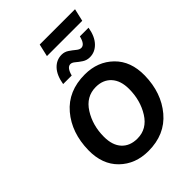

<svg xmlns="http://www.w3.org/2000/svg" viewBox="-289 -1169 1315 1315"><g transform="rotate(-45 368.0 -511.5)"><path d="M687 -1033 666 -942H324L345 -1033ZM663 -878Q651 -806 614 -767Q577 -728 527 -728Q497 -728 473.5 -743.5Q450 -759 432 -774.5Q414 -790 399 -790Q366 -790 350 -728H267Q279 -801 315 -839.5Q351 -878 402 -878Q430 -878 453.5 -862Q477 -846 495.5 -830.5Q514 -815 530 -815Q564 -815 579 -878ZM356 10Q230 10 148.5 -69.5Q67 -149 69 -286Q72 -452 164.5 -561Q257 -670 418 -670Q543 -670 624.5 -590.5Q706 -511 704 -374Q701 -209 608.5 -99.5Q516 10 356 10ZM363 -104Q456 -104 509.5 -189.5Q563 -275 563 -385Q563 -466 522 -511Q481 -556 411 -556Q317 -556 263 -470.5Q209 -385 209 -275Q209 -193 250 -148.5Q291 -104 363 -104Z"/></g></svg>

Font: Elaine Sans SemiBold
Style: Italic
Weight: 600
Italic angle: -13°
Designer: Wei Huang
Foundry: Wei Huang
Version: Version 2.001;December 24, 2019;FontCreator 12.0.0.2547 64-b